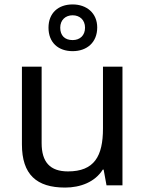

<svg xmlns="http://www.w3.org/2000/svg" viewBox="-20 -837 658 867"><path d="M308 -606C372 -606 419 -645 419 -713C419 -778 371 -817 308 -817C243 -817 199 -778 199 -712C199 -645 243 -606 308 -606ZM308 -656C272 -656 252 -677 252 -712C252 -747 276 -768 308 -768C340 -768 364 -747 364 -712C364 -677 341 -656 308 -656ZM533 -536H445V-257C445 -132 406 -63 287 -63C206 -63 168 -105 168 -191V-536H79V-185C79 -49 145 10 274 10C343 10 409 -15 444 -71H448L461 0H533Z"/></svg>

Font: Noto Sans Mahajani
Style: Regular
Weight: 400
Designer: Monotype Design Team
Foundry: Monotype Imaging Inc.
Version: Version 2.003